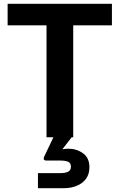

<svg xmlns="http://www.w3.org/2000/svg" viewBox="-20 -720 627 1007"><path d="M224 0V-587H20V-700H567V-587H364V0ZM179 267V188H296Q321 188 336.5 181Q352 174 352 154Q352 134 336.5 128Q321 122 296 122H223Q209 122 209 111Q209 109 211 103L262 -4H359L307 63Q324 60 339 60Q382 60 415.5 84Q449 108 449 157Q449 194 430.5 218.5Q412 243 381.5 255Q351 267 316 267Z"/></svg>

Font: Host Grotesk Black
Style: Regular
Weight: 900
Designer: Doğukan Karapınar based on Poppins by Indian Type Foundry, Jonny Pinhorn
Foundry: Element Type
Version: Version 1.000; ttfautohint (v1.8.4.7-5d5b);gftools[0.9.33]